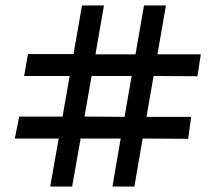

<svg xmlns="http://www.w3.org/2000/svg" viewBox="-20 -702 792 700"><path d="M163 -22 194 -197H34L50 -277H208L234 -425H68L82 -505H248L279 -682H359L328 -504H474L505 -682H585L554 -504H712L700 -424L540 -425L514 -276H677L666 -196L500 -197L470 -22H390L420 -197H274L243 -22ZM434 -276 460 -425H314L288 -277Z"/></svg>

Font: Stick No Bills ExtraLight Medium
Style: Regular
Weight: 500
Version: Version 2.000